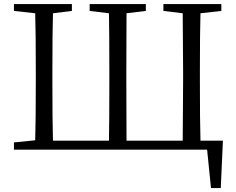

<svg xmlns="http://www.w3.org/2000/svg" viewBox="-20 -749 1179 961"><path d="M983.4 -44.9H1095.7L1085 192.4H1036.1L1016.6 0H49.8V-36.1L156.2 -46.9Q159.2 -143.6 159.2 -336.9V-391.6Q159.2 -587.9 156.2 -682.6L49.8 -694.3V-728.5H339.8V-694.3L245.1 -682.6Q242.2 -585.9 242.2 -391.6V-336.9Q242.2 -140.6 245.1 -44.9H525.4Q527.3 -141.6 527.3 -344.7V-389.6Q527.3 -586.9 525.4 -682.6L428.7 -694.3V-728.5H710V-694.3L613.3 -682.6Q612.3 -586.9 612.3 -389.6V-344.7Q612.3 -141.6 613.3 -44.9H894.5Q896.5 -238.3 896.5 -344.7V-389.6Q896.5 -494.1 894.5 -682.6L797.9 -694.3V-728.5H1087.9V-694.3L983.4 -682.6Q980.5 -585.9 980.5 -389.6V-344.7Q980.5 -140.6 983.4 -44.9Z"/></svg>

Font: GenYoMin JP Regular
Style: Regular
Weight: 400
Version: Version 1.001;PS 1;hotconv 16.6.51;makeotf.lib2.5.65220 DEVE